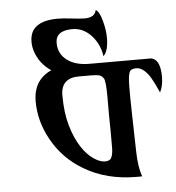

<svg xmlns="http://www.w3.org/2000/svg" viewBox="-54 -832 812 884"><g transform="rotate(-5 351.5 -390.0)"><path d="M306.2 -703.1Q228.5 -703.1 228.5 -645.5Q228.5 -595.2 268.6 -565.4Q307.1 -537.1 370.6 -537.1H655.3Q698.2 -529.8 698.2 -448.7Q698.2 -405.8 683.1 -377.4Q655.8 -438.5 640.6 -459.5Q612.8 -498 583.5 -498Q557.6 -498 551.8 -482.4Q544.4 -463.4 544.4 -418V-361.8Q544.4 -332 545.9 -283.7L547.9 -198.2Q548.8 -160.6 549.8 -116.7Q551.3 -43.9 567.4 0Q561 0.5 554.7 0.5H543Q403.3 0.5 299.8 -61.5Q207 -116.2 156.2 -209Q108.9 -294.4 108.9 -386.2Q108.9 -464.8 162.1 -504.9Q177.2 -516.6 193.4 -522.5Q139.6 -558.6 120.6 -617.7Q113.8 -638.7 113.8 -660.6Q113.8 -682.6 120.4 -699.7Q127 -716.8 142.1 -729.5Q174.8 -756.8 241.2 -756.8Q265.6 -756.8 294.9 -753.4Q348.6 -747.1 367.2 -747.1Q414.6 -747.1 420.9 -781.2Q437.5 -773.9 450.2 -726.6Q461.4 -685.5 461.4 -649.9Q461.4 -588.4 438 -566.4Q431.2 -617.7 398.4 -657.2Q359.4 -703.1 306.2 -703.1ZM440.4 -251 439.9 -291V-379.9Q439.9 -451.7 430.9 -464.8Q421.9 -478 408.4 -480.7Q395 -483.4 372.1 -483.4H317.4Q233.9 -483.4 233.9 -403.1Q233.9 -322.8 251.2 -263.2Q268.6 -203.6 294.4 -163.6Q320.3 -123.5 350.1 -103.3Q379.9 -83 403.3 -83Q426.8 -83 433.8 -99.6Q440.9 -116.2 440.9 -143.6V-216.8Z"/></g></svg>

Font: Amarante
Style: Regular
Weight: 400
Designer: Karolina Lach
Foundry: Sorkin Type Co.
Version: Version 1.001